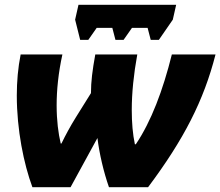

<svg xmlns="http://www.w3.org/2000/svg" viewBox="-20 -780 918 800"><path d="M314 -614H348L383 -664H448L461 -614H495L530 -664H595L608 -614H642L700 -698L714 -760H307L293 -698ZM115 0H274L386 -205C394 -139 412 -63 434 0H597C746 -199 829 -361 878 -553H696C659 -404 610 -274 546 -179H542C533 -221 529 -269 529 -322C529 -392 537 -471 552 -553H377C365 -487 359 -440 359 -392L296 -291C273 -254 253 -217 236 -182H233C223 -224 216 -278 216 -341C216 -404 223 -476 240 -553H66C55 -498 50 -440 50 -382C50 -239 79 -97 115 0Z"/></svg>

Font: Noto Sans Black
Style: Italic
Weight: 900
Italic angle: -12°
Designer: Monotype Design Team
Foundry: Monotype Imaging Inc.
Version: Version 2.013